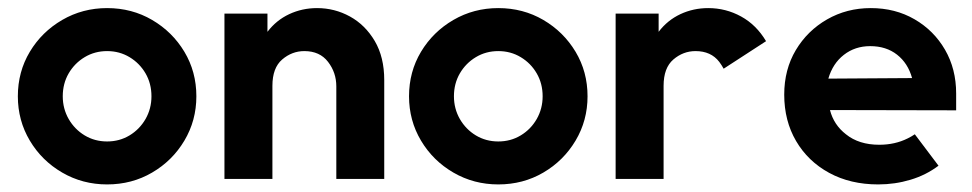

<svg xmlns="http://www.w3.org/2000/svg" viewBox="-20 -451 2451 484"><path d="M250 13.9Q188.2 13.9 136.8 -16Q85.4 -45.8 55.2 -96.5Q25 -147.2 25 -208.3Q25 -270.1 55.2 -320.5Q85.4 -370.8 136.8 -400.7Q188.2 -430.6 250 -430.6Q312.5 -430.6 363.5 -400.7Q414.6 -370.8 444.8 -320.5Q475 -270.1 475 -208.3Q475 -147.2 444.8 -96.5Q414.6 -45.8 363.5 -16Q312.5 13.9 250 13.9ZM250 -94.4Q281.2 -94.4 306.6 -109.7Q331.9 -125 346.9 -151Q361.8 -177.1 361.8 -208.3Q361.8 -240.3 346.9 -266Q331.9 -291.7 306.6 -306.9Q281.2 -322.2 250 -322.2Q218.8 -322.2 193.4 -306.9Q168.1 -291.7 153.1 -266Q138.2 -240.3 138.2 -208.3Q138.2 -177.1 153.1 -151Q168.1 -125 193.4 -109.7Q218.8 -94.4 250 -94.4Z M545.8 0V-416.7H654.2V-370.8Q676.4 -400 709 -415.3Q741.7 -430.6 779.2 -430.6Q823.6 -430.6 862.2 -409.4Q900.7 -388.2 924.7 -347.6Q948.6 -306.9 948.6 -249.3V0H827.8V-233.3Q827.8 -268.1 806.9 -295.1Q786.1 -322.2 747.2 -322.2Q716 -322.2 691.3 -301Q666.7 -279.9 666.7 -234.7V0Z M1236.1 13.9Q1174.3 13.9 1122.9 -16Q1071.5 -45.8 1041.3 -96.5Q1011.1 -147.2 1011.1 -208.3Q1011.1 -270.1 1041.3 -320.5Q1071.5 -370.8 1122.9 -400.7Q1174.3 -430.6 1236.1 -430.6Q1298.6 -430.6 1349.7 -400.7Q1400.7 -370.8 1430.9 -320.5Q1461.1 -270.1 1461.1 -208.3Q1461.1 -147.2 1430.9 -96.5Q1400.7 -45.8 1349.7 -16Q1298.6 13.9 1236.1 13.9ZM1236.1 -94.4Q1267.4 -94.4 1292.7 -109.7Q1318.1 -125 1333 -151Q1347.9 -177.1 1347.9 -208.3Q1347.9 -240.3 1333 -266Q1318.1 -291.7 1292.7 -306.9Q1267.4 -322.2 1236.1 -322.2Q1204.9 -322.2 1179.5 -306.9Q1154.2 -291.7 1139.2 -266Q1124.3 -240.3 1124.3 -208.3Q1124.3 -177.1 1139.2 -151Q1154.2 -125 1179.5 -109.7Q1204.9 -94.4 1236.1 -94.4Z M1804.2 -277.8Q1799.3 -286.8 1793.1 -295.1Q1772.2 -322.2 1733.3 -322.2Q1702.1 -322.2 1677.4 -301Q1652.8 -279.9 1652.8 -234.7V0H1531.9V-416.7H1640.3V-370.8Q1662.5 -400 1695.1 -415.3Q1727.8 -430.6 1765.3 -430.6Q1809.7 -430.6 1848.3 -409.4Q1886.8 -388.2 1911.1 -347.2Q1911.1 -347.2 1804.2 -277.8Z M2345.8 -33.3Q2314.6 -9.7 2275.3 2.1Q2236.1 13.9 2193.8 13.9Q2123.6 13.9 2070.1 -15.3Q2016.7 -44.4 1986.8 -95.5Q1956.9 -146.5 1956.9 -212.5Q1956.9 -275.7 1986.1 -324.7Q2015.3 -373.6 2064.9 -402.1Q2114.6 -430.6 2175 -430.6Q2236.8 -430.6 2285.4 -402.4Q2334 -374.3 2362.2 -325.7Q2390.3 -277.1 2390.3 -215.3V-172.9L2072.2 -173.6Q2081.9 -136.1 2112.5 -112.5Q2145.1 -86.1 2196.5 -86.1Q2236.1 -86.1 2268.1 -102.1Q2277.8 -106.9 2286.1 -112.5Q2286.1 -112.5 2345.8 -33.3ZM2279.2 -254.2Q2268.8 -291.7 2241.3 -313.2Q2213.9 -334.7 2173.6 -334.7Q2135.4 -334.7 2107.3 -312.8Q2079.2 -291 2068.1 -252.8Q2068.1 -252.8 2279.2 -254.2Z"/></svg>

Font: co2trust
Style: Bold
Weight: 700
Designer: Kristian Moeller
Foundry: Dicotype
Version: Version 1.000